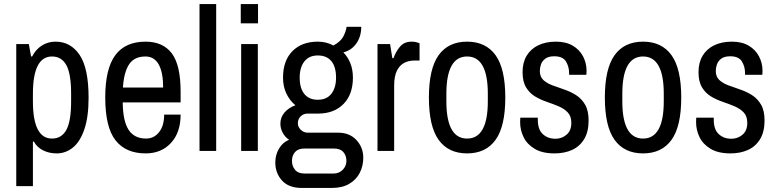

<svg xmlns="http://www.w3.org/2000/svg" viewBox="-20 -743 3823 945"><path d="M60 173V-526H122L133 -465H138Q157 -501 187 -519.5Q217 -538 253 -538Q328 -538 372 -472.5Q416 -407 416 -262Q416 -167 395 -106Q374 -45 338.5 -16.5Q303 12 259 12Q221 12 191 -3.5Q161 -19 147 -46H142V173ZM236 -61Q283 -61 306.5 -103.5Q330 -146 330 -244V-282Q330 -380 306.5 -422.5Q283 -465 236 -465Q189 -465 165.5 -419Q142 -373 142 -282V-244Q142 -153 165.5 -107Q189 -61 236 -61Z M697 12Q599 12 548.5 -52.5Q498 -117 498 -263Q498 -405 547.5 -471.5Q597 -538 696 -538Q782 -538 825.5 -480.5Q869 -423 869 -291V-239H584Q585 -147 613 -104Q641 -61 699 -61Q738 -61 763 -92.5Q788 -124 788 -179H869Q869 -91 821.5 -39.5Q774 12 697 12ZM585 -312H783Q783 -387 761 -426Q739 -465 696 -465Q641 -465 615.5 -426.5Q590 -388 585 -312Z M962 0V-723H1044V0Z M1167 0V-526H1249V0ZM1165 -628V-723H1250V-628Z M1465 182Q1401 182 1368 145.5Q1335 109 1335 57Q1335 19 1353.5 -12Q1372 -43 1403 -55Q1383 -68 1371.5 -89.5Q1360 -111 1360 -134Q1360 -166 1380.5 -189.5Q1401 -213 1434 -225Q1406 -248 1389.5 -282.5Q1373 -317 1373 -361Q1373 -444 1419 -491Q1465 -538 1545 -538Q1586 -538 1621 -519Q1656 -538 1669 -562Q1682 -586 1686 -611H1758Q1758 -564 1734.5 -530Q1711 -496 1670 -485Q1692 -463 1704.5 -431.5Q1717 -400 1717 -361Q1717 -279 1671.5 -232Q1626 -185 1549 -184H1494Q1474 -184 1460 -170.5Q1446 -157 1446 -137Q1446 -118 1460.5 -104Q1475 -90 1494 -90H1644Q1701 -90 1734.5 -53.5Q1768 -17 1768 33Q1768 74 1750.5 108Q1733 142 1698.5 162Q1664 182 1614 182ZM1478 111H1623Q1649 111 1667 92.5Q1685 74 1685 49Q1685 23 1670 5.5Q1655 -12 1623 -12H1478Q1447 -12 1432 5.5Q1417 23 1417 49Q1417 74 1432 92.5Q1447 111 1478 111ZM1544 -252Q1588 -252 1611 -281.5Q1634 -311 1634 -361Q1634 -414 1611 -442Q1588 -470 1544 -470Q1501 -470 1478 -440.5Q1455 -411 1455 -361Q1455 -309 1478 -280.5Q1501 -252 1544 -252Z M1838 0V-526H1900L1911 -457H1917Q1927 -487 1948 -512.5Q1969 -538 2006 -538Q2023 -538 2034 -534Q2045 -530 2045 -530V-445H2018Q1992 -445 1969.5 -433.5Q1947 -422 1933.5 -395Q1920 -368 1920 -321V0Z M2279 12Q2187 12 2139 -54.5Q2091 -121 2091 -263Q2091 -405 2139 -471.5Q2187 -538 2279 -538Q2371 -538 2419 -471.5Q2467 -405 2467 -263Q2467 -121 2419 -54.5Q2371 12 2279 12ZM2279 -61Q2330 -61 2355.5 -107Q2381 -153 2381 -244V-282Q2381 -373 2355.5 -419Q2330 -465 2279 -465Q2228 -465 2202.5 -419Q2177 -373 2177 -282V-244Q2177 -153 2202.5 -107Q2228 -61 2279 -61Z M2709 12Q2649 12 2611.5 -10.5Q2574 -33 2557 -68Q2540 -103 2540 -142Q2540 -153 2540.5 -158Q2541 -163 2541 -164H2627V-154Q2627 -105 2652 -82.5Q2677 -60 2713 -60Q2745 -60 2768.5 -80Q2792 -100 2792 -138Q2792 -171 2774.5 -189.5Q2757 -208 2730 -219.5Q2703 -231 2672 -241.5Q2641 -252 2614 -268Q2587 -284 2569.5 -312.5Q2552 -341 2552 -388Q2552 -435 2572 -468.5Q2592 -502 2629 -520Q2666 -538 2716 -538Q2765 -538 2798.5 -518.5Q2832 -499 2849.5 -466Q2867 -433 2867 -394Q2867 -389 2866.5 -383Q2866 -377 2866 -375H2781V-384Q2781 -415 2765.5 -440.5Q2750 -466 2708 -466Q2679 -466 2663.5 -454Q2648 -442 2642.5 -425.5Q2637 -409 2637 -394Q2637 -365 2654.5 -349Q2672 -333 2699 -323Q2726 -313 2757 -302.5Q2788 -292 2815 -275Q2842 -258 2859.5 -228.5Q2877 -199 2877 -150Q2877 -94 2855 -58Q2833 -22 2795.5 -5Q2758 12 2709 12Z M3145 12Q3053 12 3005 -54.5Q2957 -121 2957 -263Q2957 -405 3005 -471.5Q3053 -538 3145 -538Q3237 -538 3285 -471.5Q3333 -405 3333 -263Q3333 -121 3285 -54.5Q3237 12 3145 12ZM3145 -61Q3196 -61 3221.5 -107Q3247 -153 3247 -244V-282Q3247 -373 3221.5 -419Q3196 -465 3145 -465Q3094 -465 3068.5 -419Q3043 -373 3043 -282V-244Q3043 -153 3068.5 -107Q3094 -61 3145 -61Z M3575 12Q3515 12 3477.5 -10.5Q3440 -33 3423 -68Q3406 -103 3406 -142Q3406 -153 3406.5 -158Q3407 -163 3407 -164H3493V-154Q3493 -105 3518 -82.5Q3543 -60 3579 -60Q3611 -60 3634.5 -80Q3658 -100 3658 -138Q3658 -171 3640.5 -189.5Q3623 -208 3596 -219.5Q3569 -231 3538 -241.5Q3507 -252 3480 -268Q3453 -284 3435.5 -312.5Q3418 -341 3418 -388Q3418 -435 3438 -468.5Q3458 -502 3495 -520Q3532 -538 3582 -538Q3631 -538 3664.5 -518.5Q3698 -499 3715.5 -466Q3733 -433 3733 -394Q3733 -389 3732.5 -383Q3732 -377 3732 -375H3647V-384Q3647 -415 3631.5 -440.5Q3616 -466 3574 -466Q3545 -466 3529.5 -454Q3514 -442 3508.5 -425.5Q3503 -409 3503 -394Q3503 -365 3520.5 -349Q3538 -333 3565 -323Q3592 -313 3623 -302.5Q3654 -292 3681 -275Q3708 -258 3725.5 -228.5Q3743 -199 3743 -150Q3743 -94 3721 -58Q3699 -22 3661.5 -5Q3624 12 3575 12Z"/></svg>

Font: Archivo Narrow
Style: Regular
Weight: 400
Designer: Hector Gatti
Foundry: Omnibus-Type
Version: Version 3.002